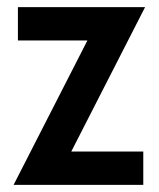

<svg xmlns="http://www.w3.org/2000/svg" viewBox="-20 -516 443 536"><path d="M179 -93H380V0H18L224 -403H30V-496H385Z"/></svg>

Font: Cabin Condensed SemiBold
Style: Regular
Weight: 600
Width: 3
Designer: Pablo Impallari
Foundry: Pablo Impallari. http://www.impallari.com Igino Marini. http://www.ikern.com
Version: Version 2.001